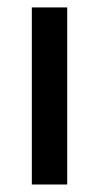

<svg xmlns="http://www.w3.org/2000/svg" viewBox="-20 -492 265 512"><path d="M64.9 0V-472.2H159.2V0Z"/></svg>

Font: CMU Bright
Style: SemiBold
Weight: 600
Version: Version 0.7.0